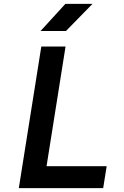

<svg xmlns="http://www.w3.org/2000/svg" viewBox="-20 -970 640 990"><path d="M189 -810H320L457 -950H317ZM77 0H512L530 -113H220L318 -730H193Z"/></svg>

Font: JetBrains Mono
Style: Bold Italic
Weight: 558
Italic angle: -9°
Monospace: yes
Designer: Philipp Nurullin, Konstantin Bulenkov
Foundry: JetBrains
Version: Version 2.305